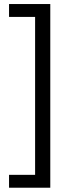

<svg xmlns="http://www.w3.org/2000/svg" viewBox="-20 -734 342 932"><path d="M224.1 -714.4V177.2H23.9V114.7H150.4V-651.9H23.9V-714.4Z"/></svg>

Font: Lycee Sans
Style: Regular
Weight: 400
Designer: Justin Alvin
Foundry: Alkove Design
Version: Version 1.030